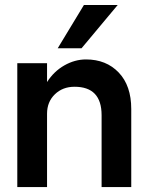

<svg xmlns="http://www.w3.org/2000/svg" viewBox="-20 -755 598 775"><path d="M455.1 -734.9 309.1 -560.1H212.9L318.8 -734.9ZM390.1 -290Q390.1 -404.8 280.8 -404.8Q232.9 -404.8 201.4 -374.3Q169.9 -343.8 169.9 -295.9V0H49.8V-500H169.9V-423.8Q197.3 -466.8 239.7 -491Q282.2 -515.1 327.1 -515.1Q408.7 -515.1 459.2 -462.2Q509.8 -409.2 509.8 -314.9V0H390.1Z"/></svg>

Font: Overused Grotesk SemiBold
Style: Regular
Weight: 600
Version: Version 0.002